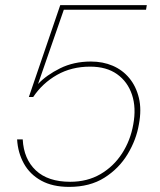

<svg xmlns="http://www.w3.org/2000/svg" viewBox="-20 -720 625 752"><path d="M251 12Q186 12 141.5 -12.5Q97 -37 73.5 -79.5Q50 -122 47 -174H69Q73 -97 120.5 -52.5Q168 -8 255 -8Q322 -8 373.5 -38Q425 -68 458 -119Q491 -170 502 -233Q514 -298 497 -349Q480 -400 438.5 -429.5Q397 -459 333 -459Q260 -459 203 -426.5Q146 -394 110 -340H93L216 -700H555L552 -682H230L129 -391Q162 -426 215.5 -452.5Q269 -479 336 -479Q383 -479 421.5 -462.5Q460 -446 486.5 -414Q513 -382 524 -336.5Q535 -291 524 -233Q514 -173 480 -116.5Q446 -60 389 -24Q332 12 251 12Z"/></svg>

Font: DM Sans 17pt Thin
Style: Italic
Weight: 250
Italic angle: -10°
Version: Version 4.004;gftools[0.9.30]